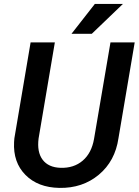

<svg xmlns="http://www.w3.org/2000/svg" viewBox="-20 -921 688 952"><path d="M647.9 -710.9 567.4 -235.8Q550.8 -122.1 470 -54.7Q389.2 12.7 274.4 10.7Q168 8.8 106.2 -53.7Q44.4 -116.2 49.8 -216.8L51.3 -235.4L131.8 -710.9H252L171.4 -234.9Q162.6 -167 191.4 -128.9Q220.2 -90.8 280.3 -88.9Q346.2 -86.9 390.1 -124.5Q434.1 -162.1 446.3 -232.4L527.8 -710.9ZM450.2 -901.4H589.4L435.1 -753.4H334.5Z"/></svg>

Font: TypoPRO Roboto
Style: Italic
Weight: 500
Italic angle: -12°
Designer: Google
Version: Version 2.136; 2016